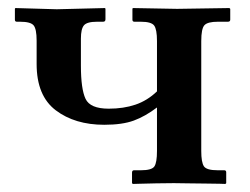

<svg xmlns="http://www.w3.org/2000/svg" viewBox="-20 -456 621 477"><path d="M370 -354Q370 -383 363 -392.5Q356 -402 330 -402H314Q309 -402 309 -407V-434L310 -436L420 -434L550 -436L552 -434V-407Q552 -402 546 -402H521Q496 -402 488 -393.5Q480 -385 480 -354V-81Q480 -53 486.5 -43Q493 -33 521 -33H537Q542 -33 542 -28V-1L540 1Q540 1 525.5 0.5Q511 0 490 0Q469 0 447.5 -0.5Q426 -1 412 -1Q392 -1 368 -0.5Q344 0 327 0.5Q310 1 310 1L308 -1V-27Q308 -33 313 -33H330Q357 -33 363.5 -42.5Q370 -52 370 -81V-189Q341 -167 312.5 -156.5Q284 -146 239 -146Q166 -146 118.5 -182Q71 -218 71 -297V-355Q71 -384 63.5 -393Q56 -402 30 -402H22Q17 -402 17 -407V-434L18 -436L121 -433L241 -436L242 -434V-408Q242 -402 236 -402H221Q196 -402 188.5 -393Q181 -384 181 -360V-293Q181 -235 192.5 -210.5Q204 -186 250 -186Q287 -186 316.5 -196Q346 -206 370 -229Z"/></svg>

Font: Libertinus Serif SemiBold
Style: Regular
Weight: 600
Designer: Philipp H. Poll, Khaled Hosny
Foundry: Caleb Maclennan
Version: Version 7.051;RELEASE